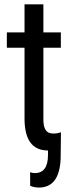

<svg xmlns="http://www.w3.org/2000/svg" viewBox="-20 -676 335 875"><path d="M257.3 -458.5V-528.3H177.7V-656.2H91.8V-528.3H11.2V-458.5H91.8V-135.7C91.8 -38.7 127.4 9.8 198.7 9.8V30.3C198.7 85.3 178.7 112.8 138.7 112.8C131.5 112.8 124.3 111.5 117.2 108.9L117.7 170.9C129.7 176.1 143.1 178.7 157.7 178.7C219.2 178.7 252.1 135.6 256.3 49.3L257.8 -73.2C246.1 -69.3 234.5 -67.4 223.1 -67.4C206.5 -67.4 194.8 -72.8 188 -83.5C181.2 -94.2 177.7 -110 177.7 -130.9V-458.5Z"/></svg>

Font: Roboto Condensed
Style: Regular
Weight: 400
Designer: Google
Version: Version 2.134; 2016